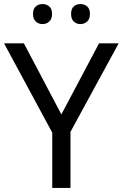

<svg xmlns="http://www.w3.org/2000/svg" viewBox="-20 -928 606 948"><path d="M283 -363 469 -714H566L328 -277V0H238V-273L0 -714H98ZM143 -859Q143 -885 157 -896.5Q171 -908 190 -908Q209 -908 223 -896.5Q237 -885 237 -859Q237 -834 223 -821.5Q209 -809 190 -809Q171 -809 157 -821.5Q143 -834 143 -859ZM331 -859Q331 -885 344.5 -896.5Q358 -908 377 -908Q396 -908 410 -896.5Q424 -885 424 -859Q424 -834 410 -821.5Q396 -809 377 -809Q358 -809 344.5 -821.5Q331 -834 331 -859Z"/></svg>

Font: RS Noto Sans
Style: Regular
Weight: 400
Designer: Monotype Design Team
Foundry: Monotype Imaging Inc.
Version: Version 3.10